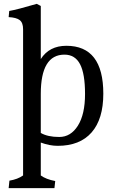

<svg xmlns="http://www.w3.org/2000/svg" viewBox="-20 -750 598 998"><path d="M100 -598Q100 -632 82.5 -645.5Q65 -659 25 -661L28 -693Q69 -700 171 -730L192 -719V-443Q236 -512 325 -512Q517 -512 517 -263Q517 -131 456 -61.5Q395 8 280 8Q238 8 192 -9V162Q219 182 267 191L263 228H25L29 189Q72 182 100 162ZM192 -262V-59Q228 -38 288 -38Q348 -38 385 -97Q422 -156 422 -261.5Q422 -367 396 -416.5Q370 -466 315 -466Q192 -466 192 -262Z"/></svg>

Font: Cambo
Style: Regular
Weight: 400
Designer: Carolina Giovagnoli, Andres Torresi
Foundry: Carolina Giovagnoli, Andres Torresi
Version: Version 2.001